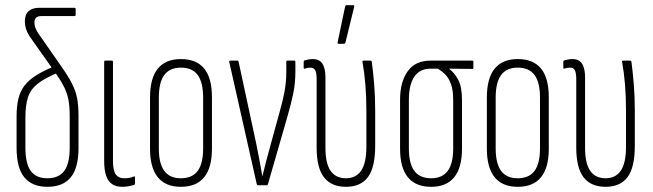

<svg xmlns="http://www.w3.org/2000/svg" viewBox="-20 -715 2522 741"><path d="M163 6Q104 6 74 -30.5Q44 -67 44 -144V-266Q44 -305 51 -334Q58 -363 74.5 -384.5Q91 -406 118.5 -423.5Q146 -441 185 -457L202 -434Q152 -413 125 -391.5Q98 -370 88 -339.5Q78 -309 78 -261V-145Q78 -84 98.5 -55.5Q119 -27 163 -27Q207 -27 228 -55.5Q249 -84 249 -145V-267Q249 -304 244 -330.5Q239 -357 225.5 -383Q212 -409 186 -445L99 -568Q88 -583 82 -599Q76 -615 76 -633Q76 -659 90.5 -672Q105 -685 132 -685H267Q272 -685 272 -680V-658Q272 -653 267 -653H140Q113 -653 113 -629Q113 -616 117.5 -605.5Q122 -595 128 -586L213 -464Q242 -423 257 -394Q272 -365 277.5 -336.5Q283 -308 283 -268V-144Q283 -67 253 -30.5Q223 6 163 6Z M452 6Q428 6 412.5 -4.5Q397 -15 389.5 -37Q382 -59 382 -95V-476Q382 -481 386 -481H411Q416 -481 416 -476V-95Q416 -56 427 -41.5Q438 -27 458 -27Q469 -27 478.5 -28.5Q488 -30 497 -34Q501 -36 501 -30V-6Q501 -3 497 -1Q489 1 477.5 3.5Q466 6 452 6Z M678 6Q619 6 589 -31Q559 -68 559 -141V-339Q559 -413 589 -450Q619 -487 678 -487Q738 -487 768 -450.5Q798 -414 798 -339V-141Q798 -68 768 -31Q738 6 678 6ZM678 -27Q722 -27 743 -55.5Q764 -84 764 -142V-338Q764 -397 743 -425.5Q722 -454 678 -454Q635 -454 614 -425.5Q593 -397 593 -338V-142Q593 -84 614 -55.5Q635 -27 678 -27Z M975 0Q972 0 971 -4L865 -475Q863 -481 869 -481H896Q900 -481 901 -476L969 -160Q975 -129 981 -98.5Q987 -68 992 -36H993Q1001 -69 1009 -99.5Q1017 -130 1026 -162L1060 -286Q1072 -328 1078.5 -364Q1085 -400 1085 -441V-477Q1085 -481 1089 -481H1116Q1120 -481 1120 -476V-440Q1120 -393 1111.5 -353Q1103 -313 1091 -271L1014 -4Q1013 0 1010 0Z M1315 6Q1259 6 1230.5 -30.5Q1202 -67 1202 -146V-409Q1202 -432 1197 -443Q1192 -454 1178 -454Q1172 -454 1166.5 -453Q1161 -452 1156 -450Q1152 -449 1152 -454V-476Q1152 -481 1156 -482Q1162 -484 1170.5 -485.5Q1179 -487 1187 -487Q1213 -487 1224.5 -469Q1236 -451 1236 -416V-145Q1236 -84 1256 -55.5Q1276 -27 1315 -27Q1354 -27 1374 -56.5Q1394 -86 1394 -149V-287Q1394 -343 1390 -390Q1386 -437 1379 -476Q1378 -481 1383 -481H1409Q1414 -481 1415 -476Q1420 -439 1424 -390.5Q1428 -342 1428 -287V-153Q1428 -69 1400 -31.5Q1372 6 1315 6ZM1286 -546Q1282 -546 1283 -552L1312 -690Q1313 -695 1318 -695H1343Q1348 -695 1347 -689L1313 -550Q1311 -546 1307 -546Z M1644 6Q1584 6 1554 -31Q1524 -68 1524 -141V-330Q1524 -399 1553.5 -440Q1583 -481 1641 -481H1803Q1807 -481 1807 -476V-454Q1807 -449 1803 -449L1714 -450V-449Q1734 -434 1748.5 -407Q1763 -380 1763 -328V-141Q1763 -68 1733 -31Q1703 6 1644 6ZM1644 -27Q1687 -27 1708 -55.5Q1729 -84 1729 -142V-329Q1729 -367 1720.5 -390.5Q1712 -414 1698.5 -427.5Q1685 -441 1670 -450H1642Q1600 -450 1579 -419Q1558 -388 1558 -330V-142Q1558 -84 1579 -55.5Q1600 -27 1644 -27Z M1978 6Q1919 6 1889 -31Q1859 -68 1859 -141V-339Q1859 -413 1889 -450Q1919 -487 1978 -487Q2038 -487 2068 -450.5Q2098 -414 2098 -339V-141Q2098 -68 2068 -31Q2038 6 1978 6ZM1978 -27Q2022 -27 2043 -55.5Q2064 -84 2064 -142V-338Q2064 -397 2043 -425.5Q2022 -454 1978 -454Q1935 -454 1914 -425.5Q1893 -397 1893 -338V-142Q1893 -84 1914 -55.5Q1935 -27 1978 -27Z M2317 6Q2261 6 2232.5 -30.5Q2204 -67 2204 -146V-409Q2204 -432 2199 -443Q2194 -454 2180 -454Q2174 -454 2168.5 -453Q2163 -452 2158 -450Q2154 -449 2154 -454V-476Q2154 -481 2158 -482Q2164 -484 2172.5 -485.5Q2181 -487 2189 -487Q2215 -487 2226.5 -469Q2238 -451 2238 -416V-145Q2238 -84 2258 -55.5Q2278 -27 2317 -27Q2356 -27 2376 -56.5Q2396 -86 2396 -149V-287Q2396 -343 2392 -390Q2388 -437 2381 -476Q2380 -481 2385 -481H2411Q2416 -481 2417 -476Q2422 -439 2426 -390.5Q2430 -342 2430 -287V-153Q2430 -69 2402 -31.5Q2374 6 2317 6Z"/></svg>

Font: Sofia Sans Extra Condensed ExtraLight
Style: Regular
Weight: 250
Designer: Botio Nikoltchev, Ani Petrova
Foundry: lettersoup
Version: Version 4.101